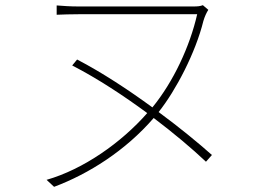

<svg xmlns="http://www.w3.org/2000/svg" viewBox="-20 -696 1040 742"><path d="M278 -466 259 -443C358 -392 458 -326 549 -259C449 -145 303 -42 160 -1L189 26C323 -24 465 -114 574 -240C652 -181 722 -122 776 -71L799 -97C745 -145 673 -204 593 -263C660 -347 736 -493 766 -615C771 -632 778 -647 785 -658L764 -676C754 -672 744 -671 728 -671C687 -671 326 -671 283 -671C251 -671 225 -673 199 -675V-639C225 -640 251 -641 283 -641C326 -641 683 -641 742 -641C714 -517 650 -380 569 -281C476 -349 374 -416 278 -466Z"/></svg>

Font: Noto Sans CJK SC Thin
Style: Regular
Weight: 100
Designer: Ryoko NISHIZUKA 西塚涼子 (kana, bopomofo & ideographs); Paul D. Hunt (Latin, Greek & Cyrillic); Sandoll Communications 산돌커뮤니
Foundry: Adobe
Version: Version 2.004;hotconv 1.0.118;makeotfexe 2.5.65603